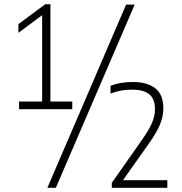

<svg xmlns="http://www.w3.org/2000/svg" viewBox="-20 -830 870 918"><path d="M71 -308V-344.5H181.5V-757.5L68 -673V-714.5L196.5 -810H221V-344.5H325.5V-308ZM206.5 68 583 -808H624L247 68ZM514.5 68V44.5L654 -154.5Q689.5 -204 705.2 -239Q721 -274 721 -307Q721 -358 693 -379.8Q665 -401.5 612 -401.5Q555.5 -401.5 508.5 -382.5V-419.5Q529.5 -428.5 557.2 -433.2Q585 -438 615 -438Q683.5 -438 722.5 -407.8Q761.5 -377.5 761 -309.5Q760.5 -270.5 743.5 -231.2Q726.5 -192 686.5 -136L568 31.5H780V68Z"/></svg>

Font: Encode Sans Semi Condensed ExtraLight
Style: Regular
Weight: 200
Width: 4
Designer: Multiple Designers
Foundry: Impallari Type
Version: Version 3.000; ttfautohint (v1.8.3) -l 8 -r 50 -G 200 -x 14 